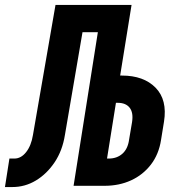

<svg xmlns="http://www.w3.org/2000/svg" viewBox="-75 -750 695 775"><path d="M-55 5 -37 -110H-17Q10 -110 30.5 -136Q51 -162 58 -205L149 -730H456L410 -445H417Q505 -445 553 -396Q601 -347 587 -259L575 -185Q566 -127 534 -85.5Q502 -44 454 -22Q406 0 347 0H222L320 -620H258L187 -205Q177 -142 145.5 -95Q114 -48 70 -21.5Q26 5 -25 5ZM357 -110H364Q397 -110 419 -129.5Q441 -149 446 -186L458 -257Q464 -295 448.5 -315Q433 -335 400 -335H393Z"/></svg>

Font: JetBrains Mono NL ExtraBold
Style: Italic
Weight: 800
Italic angle: -9°
Monospace: yes
Designer: Philipp Nurullin, Konstantin Bulenkov
Foundry: JetBrains
Version: Version 2.305; ttfautohint (v1.8.4.7-5d5b)